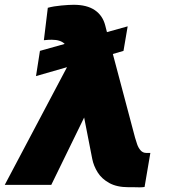

<svg xmlns="http://www.w3.org/2000/svg" viewBox="-21 -780 719 810"><path d="M517.6 -668.9 500 -565.4 455.1 -552.2 548.8 -199.2Q552.2 -187 557.4 -171.9Q562.5 -156.7 572 -145.8Q581.5 -134.8 596.7 -134.8H613.3L588.9 8.8Q579.1 10.3 568.1 10.3Q557.1 10.3 543.9 9.8Q538.6 9.8 533 9.8Q527.3 9.8 521.5 9.8Q472.2 9.8 440.2 -7.8Q408.2 -25.4 391.1 -52.7Q374 -80.1 368.2 -109.4L334 -284.2L195.3 0H-1L261.7 -496.6L130.9 -459L147.5 -565.4L252 -594.7Q234.4 -612.3 198.2 -612.3Q191.9 -612.3 184.3 -612.1Q176.8 -611.8 164.1 -610.4L180.7 -747.1Q205.1 -753.9 237.8 -756.8Q270.5 -759.8 290 -759.8Q345.7 -759.8 378.9 -737.3Q412.1 -714.8 422.9 -672.9L430.2 -644.5Z"/></svg>

Font: Inter Display Black
Style: Italic
Weight: 900
Italic angle: -9.39999°
Designer: Rasmus Andersson
Foundry: rsms
Version: Version 4.000;git-a52131595